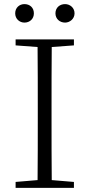

<svg xmlns="http://www.w3.org/2000/svg" viewBox="-20 -915 436 935"><path d="M99 -805C125 -805 145 -823 145 -850C145 -878 125 -895 99 -895C75 -895 54 -878 54 -850C54 -823 75 -805 99 -805ZM297 -805C320 -805 343 -823 343 -850C343 -878 320 -895 297 -895C271 -895 250 -878 250 -850C250 -823 271 -805 297 -805ZM56 -694 163 -686C164 -588 164 -489 164 -390V-333C164 -234 164 -135 163 -38L56 -29V0H340V-29L232 -38C231 -135 231 -234 231 -333V-390C231 -489 231 -589 232 -686L340 -694V-723H56Z"/></svg>

Font: Noto Serif TC ExtraLight
Style: Regular
Weight: 200
Designer: Ryoko NISHIZUKA 西塚涼子 (kana & ideographs); Frank Grießhammer (Latin, Greek & Cyrillic); Wenlong ZHANG 张文龙 (bopomofo); San
Foundry: Adobe
Version: Version 2.001;hotconv 1.1.0;makeotfexe 2.6.0